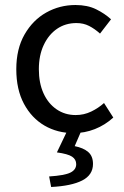

<svg xmlns="http://www.w3.org/2000/svg" viewBox="-20 -519 496 766"><path d="M274 12Q209 12 157.5 -18Q106 -48 75.5 -105Q45 -162 45 -243Q45 -324 78 -381.5Q111 -439 164.5 -469Q218 -499 281 -499Q329 -499 363.5 -482Q398 -465 423 -442L379 -385Q358 -404 335.5 -415.5Q313 -427 285 -427Q241 -427 207.5 -404Q174 -381 154.5 -339.5Q135 -298 135 -243Q135 -188 153.5 -147Q172 -106 205.5 -83Q239 -60 282 -60Q315 -60 344 -74Q373 -88 395 -108L432 -50Q399 -20 358.5 -4Q318 12 274 12ZM184 227 176 185Q238 181 261 169.5Q284 158 284 136Q284 117 267.5 106Q251 95 207 89L251 -3H307L278 64Q313 71 332 87.5Q351 104 351 135Q351 179 308 201Q265 223 184 227Z"/></svg>

Font: Assistant ExtraLight Medium
Style: Regular
Weight: 500
Version: Version 3.000